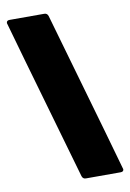

<svg xmlns="http://www.w3.org/2000/svg" viewBox="-94 -808 661 975"><g transform="rotate(-10 236.5 -320.0)"><path d="M447 110H268Q253 110 248 95Q10 -732 10 -736Q10 -750 26 -750H205Q220 -750 225 -735Q463 93 463 97Q463 110 447 110Z"/></g></svg>

Font: YamahaIndonesia935. App Black
Style: Regular
Weight: 900
Designer: Dalton Maag Ltd
Foundry: Dalton Maag Ltd
Version: Version 1.002; January 01, 2024; Regular/Italic